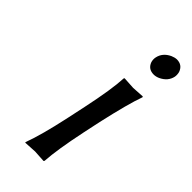

<svg xmlns="http://www.w3.org/2000/svg" viewBox="-203 -670 721 721"><g transform="rotate(45 158.0 -309.0)"><path d="M156.2 -250Q181.6 -369.6 184.1 -429.2L186 -432.1Q188 -432.1 234.4 -429.2Q234.4 -429.2 282.7 -432.1L284.2 -429.2Q264.2 -374.5 236.3 -250L221.2 -179.2Q196.8 -63 192.9 0L190.4 2.9Q188.5 2.9 143.1 0Q143.1 0 93.3 2.9L92.8 0Q115.7 -61 141.1 -179.2ZM213.4 -569.8Q219.7 -600.1 251.5 -615.2Q263.7 -620.6 274.9 -621.1Q304.2 -621.1 314 -593.8Q317.4 -581.5 315.4 -569.8Q309.1 -539.6 276.9 -524.4Q264.6 -519 253.4 -519Q224.1 -519 214.4 -545.9Q210.9 -558.1 213.4 -569.8Z"/></g></svg>

Font: Linux Biolinum Capitals O
Style: Italic Samll Caps
Weight: 400
Italic angle: -12°
Designer: Philipp H. Poll
Foundry: Philipp H. Poll
Version: Version 0.6.2